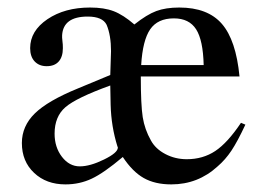

<svg xmlns="http://www.w3.org/2000/svg" viewBox="-20 -480 707 510"><path d="M620.1 -153.8 631.8 -148.9Q610.8 -104 594.7 -79.8Q578.6 -55.7 558.1 -38.1Q505.9 9.8 435.1 9.8Q391.6 9.8 361.8 -7.1Q332 -23.9 306.2 -63Q255.9 -20.5 223.6 -5.4Q191.4 9.8 153.8 9.8Q103 9.8 70.6 -20.8Q38.1 -51.3 38.1 -100.1Q38.1 -145 72.5 -178.7Q106.9 -212.4 187 -245.1L272.9 -280.8L274.9 -344.2Q274.9 -386.2 263.2 -414.1Q252.4 -436 212.9 -436Q147.9 -436 145 -386.2V-379.9L146 -369.1Q147 -363.3 147 -352.1Q147 -329.1 136 -316.7Q125 -304.2 104 -304.2Q84 -304.2 72 -316.9Q60.1 -329.6 60.1 -352.1Q60.1 -397.9 106 -429Q151.9 -460 219.2 -460Q256.8 -460 282.2 -450.2Q307.6 -440.4 336.9 -415Q370.1 -441.4 395.3 -450.7Q420.4 -460 456.1 -460Q531.7 -460 569.3 -416.7Q606.9 -373.5 616.2 -276.9H354Q354 -201.7 359.1 -168.9Q364.3 -136.2 380.9 -106.9Q393.1 -84.5 419.2 -70.8Q445.3 -57.1 476.1 -57.1Q519 -57.1 551.8 -78.9Q584.5 -100.6 620.1 -153.8ZM273.9 -201.2 272.9 -252.9Q182.6 -220.2 153.8 -195.3Q125 -170.4 125 -125Q125 -88.9 144.5 -63.5Q164.1 -38.1 191.9 -38.1Q219.2 -38.1 256.1 -56.2Q293 -74.2 293 -87.9Q293 -89.8 292 -90.8Q275.4 -144 273.9 -201.2ZM355 -307.1H521Q519.5 -373 501 -402.1Q482.4 -431.2 441.9 -431.2Q398.9 -431.2 378.9 -402.1Q358.9 -373 355 -307.1Z"/></svg>

Font: Accordance
Style: Regular
Weight: 400
Version: Version 1.1 (build May 11, 2018) Miklal Software Solutions, 